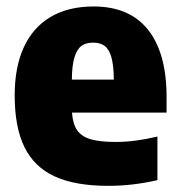

<svg xmlns="http://www.w3.org/2000/svg" viewBox="-20 -578 568 608"><path d="M507.5 -221.5H208Q210.5 -186 224 -166Q237.5 -146 266.5 -137.2Q295.5 -128.5 347 -128.5Q406.5 -128.5 478.5 -145.5V-7.5Q436 2 398.8 6.2Q361.5 10.5 322.5 10.5Q218.5 10.5 153.5 -19.2Q88.5 -49 57.5 -112Q26.5 -175 26.5 -276Q26.5 -365.5 55.5 -428.5Q84.5 -491.5 140.5 -524.5Q196.5 -557.5 276.5 -557.5Q390 -557.5 448.8 -483.8Q507.5 -410 507.5 -270.5ZM207.5 -326H340.5Q340 -371 332.8 -396.5Q325.5 -422 311.5 -432.5Q297.5 -443 275 -443Q252 -443 237.8 -432.5Q223.5 -422 215.8 -396.5Q208 -371 207.5 -326Z"/></svg>

Font: Encode Sans Semi Condensed ExBd
Style: Regular
Weight: 800
Width: 4
Designer: Multiple Designers
Foundry: Impallari Type
Version: Version 2.000